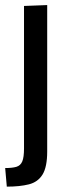

<svg xmlns="http://www.w3.org/2000/svg" viewBox="-20 -543 275 742"><path d="M6.3 178.3 0 106.4Q27.3 106.4 43.3 101.7Q59.3 96.9 66.1 80.8Q72.8 64.7 72.8 30.9V-520L162.4 -523.4V42.6Q162.4 101.9 144.6 131.2Q126.8 160.4 91.8 169.4Q56.7 178.3 6.3 178.3Z"/></svg>

Font: Murecho Thin
Style: Regular
Weight: 100
Designer: Neil Summerour
Foundry: Positype
Version: Version 1.010